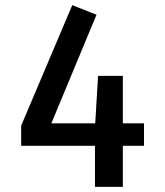

<svg xmlns="http://www.w3.org/2000/svg" viewBox="-20 -724 640 744"><path d="M538 -159H456V0H348V-159H62V-237L260 -704L354 -667L179 -246H349L360 -430H456V-246H538Z"/></svg>

Font: Fira Mono Medium
Style: Regular
Weight: 500
Designer: Carrois Corporate & Edenspiekermann AG
Foundry: Carrois Corporate GbR & Edenspiekermann AG
Version: Version 3.206